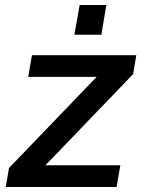

<svg xmlns="http://www.w3.org/2000/svg" viewBox="-20 -749 582 769"><path d="M3 0 16 -76 367 -441H93L108 -528H526L513 -452L162 -87H462L447 0ZM278 -610 299 -729H406L386 -610Z"/></svg>

Font: Hubot Sans Medium
Style: Italic
Weight: 500
Italic angle: -10°
Designer: Deni Anggara
Foundry: GitHub
Version: Version 1.001; ttfautohint (v1.8.4.7-5d5b);gftools[0.9.31]